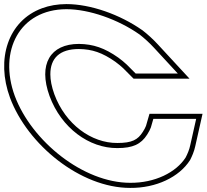

<svg xmlns="http://www.w3.org/2000/svg" viewBox="-234 -830 1011 940"><path d="M504.6 -206 516.7 -248H726.4L697.6 -120C693.1 -97 683.2 -75 674.9 -59C628.3 14 524.4 66 403.3 65C173.3 65 -79 -139 -161.5 -360C-242.6 -580 -138.7 -784 91 -785C202.5 -785 344 -735 448 -662L449.5 -661C471.4 -644 498.2 -620 520.1 -596L636.5 -470H430.2L386.4 -514C373.9 -526 361 -536 345.1 -548C278.3 -595 223 -614 152.5 -615C12.2 -615 -47.9 -516 8.5 -360C66 -204 201.8 -104 340.6 -105C416.5 -105 456.6 -124 486.4 -171C495.1 -185 500.6 -195 504.6 -206ZM480.8 -213.8C477.3 -204.6 473.2 -197.2 465.2 -184.3C440.7 -145.5 412.1 -130 340.5 -130C213.9 -129.1 86.4 -221 32 -368.6C18.7 -405.4 12.5 -438.3 12.5 -465.9C12.3 -545.1 58 -590 152.3 -590C217.6 -589.1 267 -572.2 330.4 -527.8C347 -515.3 357.9 -506.6 368.9 -496.2L419.8 -445H693.7L538.5 -612.9C515.5 -638.1 487.8 -662.9 464.8 -680.7L464.1 -681.3L462 -682.7C353 -759 209.4 -810 90.9 -810C47.3 -809.8 7.6 -802.8 -28 -789.7C-194.7 -728.4 -254.9 -540.9 -184.9 -351.3C-99.1 -121.4 160 90 403.2 90C530.8 91.1 643.4 36.8 696 -45.5L696.6 -46.5L697.2 -47.5C705.9 -64.6 716.7 -88.7 722.1 -114.9L757.6 -273H497.9Z"/></svg>

Font: Nordica Plus
Style: NordicaClassicBkExtOpOblOl
Weight: 900
Version: Version 1.01